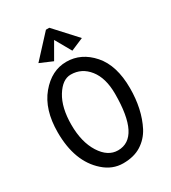

<svg xmlns="http://www.w3.org/2000/svg" viewBox="-208 -968 966 1083"><g transform="rotate(-30 274.5 -426.5)"><path d="M36 -327Q36 -475 108 -561.5Q180 -648 276.5 -648Q373 -648 443.5 -568Q514 -488 514 -340Q514 -203 462 -102Q435 -51 387.5 -21Q340 9 270 9Q200 9 144 -41Q36 -136 36 -327ZM281 -69Q425 -69 425 -354Q425 -457 379 -515Q333 -573 262 -573Q208 -573 166 -505Q124 -437 124 -325Q124 -213 169.5 -141Q215 -69 281 -69ZM338 -685 279 -789 219 -685 137 -720 268 -862H290L420 -720Z"/></g></svg>

Font: Fresca
Style: Regular
Weight: 400
Designer: Iván Moreno
Foundry: Fontstage
Version: Version 1.001